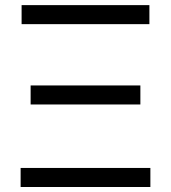

<svg xmlns="http://www.w3.org/2000/svg" viewBox="-20 -748 684 768"><path d="M62.5 0V-76.2H581.5V0ZM102.5 -330.1V-406.2H541.5V-330.1ZM66.4 -651.4V-727.5H577.6V-651.4Z"/></svg>

Font: V-Inter
Style: Regular-375
Weight: 375
Designer: Rasmus Andersson
Foundry: rsms
Version: Version 4.000;git-4146feb